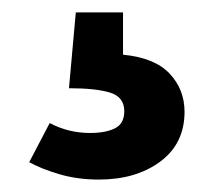

<svg xmlns="http://www.w3.org/2000/svg" viewBox="-20 -36 344 309"><path d="M180 143Q180 120 157 113Q134 106 91 106L102 -16H178V52Q229 57 253 82.5Q277 108 277 144Q277 195 238 224Q199 253 139 253Q105 253 76 244.5Q47 236 27 225L60 162Q90 178 125 178Q150 178 165 170.5Q180 163 180 143Z"/></svg>

Font: Qnwhxotralxmqkhsjrfbfhwcoqn
Style: Regular
Weight: 500
Designer: Carrois Corporate & Edenspiekermann
Foundry: Carrois Corporate GbR & Edenspiekermann AG
Version: Version 2.001